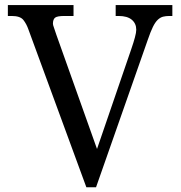

<svg xmlns="http://www.w3.org/2000/svg" viewBox="-20 -747 728 774"><path d="M276.4 -726.6V-682.6H239.3Q210.9 -682.6 202.1 -675.8Q193.4 -668.9 193.4 -651.4Q193.4 -646.5 197.3 -636.2Q201.2 -626 207 -607.4L371.1 -146.5L508.8 -547.9Q518.6 -576.2 523.9 -596.2Q529.3 -616.2 529.3 -627Q529.3 -652.3 511.2 -667.5Q493.2 -682.6 458 -682.6H446.3V-726.6H674.8V-682.6H663.1Q648.4 -682.6 637.2 -679.7Q626 -676.8 615.7 -667Q605.5 -657.2 596.2 -638.2Q586.9 -619.1 576.2 -587.9L367.2 7.8H328.1L94.7 -627.9Q86.9 -650.4 74.2 -666.5Q61.5 -682.6 27.3 -682.6H11.7V-726.6Z"/></svg>

Font: Uchen
Style: Regular
Weight: 400
Designer: Christopher J. Fynn
Foundry: Christopher J. Fynn for DDC
Version: Version 1.000 preliminary